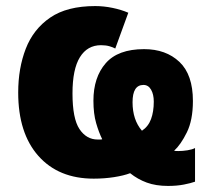

<svg xmlns="http://www.w3.org/2000/svg" viewBox="-20 -579 685 633"><path d="M294 -559Q322 -559 351 -553Q380 -547 403 -537L360 -419Q353 -423 341 -426.5Q329 -430 313 -430Q268 -430 243.5 -390.5Q219 -351 219 -271Q219 -188 242 -153.5Q265 -119 302 -119Q306 -119 310.5 -119Q315 -119 317 -120Q306 -142 297 -173Q288 -204 288 -247Q288 -324 328.5 -370.5Q369 -417 455 -417Q527 -417 571.5 -375Q616 -333 616 -246Q616 -183 596 -142.5Q576 -102 554 -82Q558 -81 568 -81Q582 -81 598 -83.5Q614 -86 623 -91V20Q609 25 586 29.5Q563 34 534 34Q494 34 464 23Q434 12 409 -8Q388 0 356 5Q324 10 289 10Q173 10 106.5 -65Q40 -140 40 -274Q40 -354 65 -418.5Q90 -483 145.5 -521Q201 -559 294 -559ZM453 -299Q417 -299 417 -242Q417 -184 448 -148Q469 -162 478 -186.5Q487 -211 487 -244Q487 -268 478 -283.5Q469 -299 453 -299Z"/></svg>

Font: Noto Sans Disp ExtBd
Style: Regular
Weight: 800
Designer: Monotype Design Team
Foundry: Monotype Imaging Inc.
Version: Version 2.000;GOOG;noto-source:20170915:90ef993387c0; ttfaut